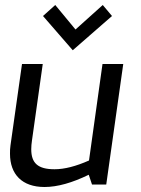

<svg xmlns="http://www.w3.org/2000/svg" viewBox="-20 -738 563 768"><path d="M271 -537 428 -674 391 -718 282 -620 201 -718 152 -674ZM105 -141C105 -152 106 -164 108 -177L151 -482H68L22 -157C20 -145 20 -134 20 -123C20 -41 68 10 158 10C210 10 269 -7 335 -39L348 0H405L473 -482H390L336 -96C284 -73 238 -61 198 -61C131 -61 105 -86 105 -141Z"/></svg>

Font: Cantarell
Style: Oblique
Weight: 400
Italic angle: -8°
Designer: Dave Crossland
Version: Version 0.024